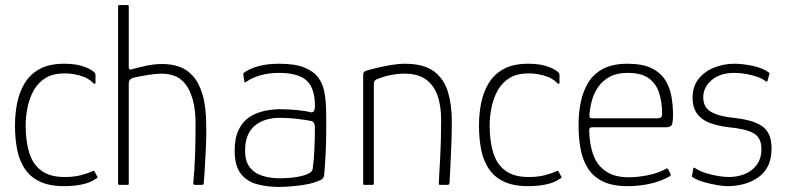

<svg xmlns="http://www.w3.org/2000/svg" viewBox="-20 -728 3095 756"><path d="M233 5Q175 5 137 -13Q99 -31 77.5 -63.5Q56 -96 47.5 -139.5Q39 -183 39 -234Q39 -281 48 -324.5Q57 -368 78.5 -402.5Q100 -437 137.5 -457Q175 -477 232 -477Q273 -477 302 -468.5Q331 -460 351 -444Q355 -439 355.5 -437.5Q356 -436 356 -431V-403Q356 -398 353 -398Q350 -398 347 -401Q330 -420 298 -429.5Q266 -439 234 -439Q189 -439 159.5 -421Q130 -403 113 -372.5Q96 -342 88.5 -305.5Q81 -269 81 -233Q81 -173 95 -127Q109 -81 143 -56Q177 -31 234 -31Q269 -31 295.5 -37.5Q322 -44 344 -54Q349 -58 352 -53L363 -33Q365 -29 363.5 -27.5Q362 -26 359 -25Q337 -9 304 -2Q271 5 233 5Z M445 -5Q445 -179 445 -354Q445 -529 445 -703Q445 -708 450 -708Q458 -708 466.5 -708Q475 -708 483 -708Q487 -708 487 -703Q487 -644 487 -584Q487 -524 487 -464Q487 -458 489.5 -455.5Q492 -453 498 -455Q527 -463 557.5 -469.5Q588 -476 620 -476Q653 -476 684 -466Q715 -456 739.5 -429Q764 -402 778 -354Q792 -306 792 -231Q793 -194 791 -154Q789 -114 787 -76Q785 -38 782 -5Q782 -2 779.5 -1Q777 0 772 0Q766 0 760.5 0Q755 0 749 0Q744 0 742.5 -1.5Q741 -3 741 -9Q746 -58 748 -115.5Q750 -173 750 -227Q751 -294 739 -335.5Q727 -377 708 -399.5Q689 -422 665 -430Q641 -438 617 -438Q594 -438 563 -433Q532 -428 505 -422Q498 -420 492.5 -415Q487 -410 487 -397V-5Q487 0 483 0H450Q445 0 445 -5Z M1079 8Q1031 8 991 -3Q951 -14 927.5 -45Q904 -76 904 -134Q904 -184 919.5 -216.5Q935 -249 961.5 -266.5Q988 -284 1020 -291Q1052 -298 1082 -298Q1117 -298 1151 -294.5Q1185 -291 1203 -286Q1220 -283 1220 -310Q1220 -382 1186.5 -411.5Q1153 -441 1079 -441Q1039 -441 1005.5 -431.5Q972 -422 950 -406Q947 -404 944.5 -404Q942 -404 942 -407L938 -435Q937 -438 938.5 -439Q940 -440 941 -442Q965 -459 999.5 -468Q1034 -477 1079 -477Q1141 -477 1177.5 -462.5Q1214 -448 1232.5 -423.5Q1251 -399 1257 -366.5Q1263 -334 1264 -298Q1265 -245 1264.5 -202.5Q1264 -160 1262 -119.5Q1260 -79 1256 -35Q1255 -30 1250 -24.5Q1245 -19 1230 -14Q1215 -8 1196.5 -4Q1178 0 1158 2.5Q1138 5 1118 6.5Q1098 8 1079 8ZM1082 -26Q1092 -26 1112 -27Q1132 -28 1154 -32Q1176 -36 1192.5 -43.5Q1209 -51 1211 -62Q1216 -95 1218 -141Q1220 -187 1220 -226Q1220 -249 1204 -252Q1188 -255 1153.5 -259.5Q1119 -264 1075 -264Q1057 -264 1034.5 -258.5Q1012 -253 991.5 -239.5Q971 -226 958 -200.5Q945 -175 945 -134Q945 -94 963 -70Q981 -46 1012.5 -36Q1044 -26 1082 -26Z M1415 0Q1410 0 1410 -5Q1410 -112 1410 -220Q1410 -328 1410 -435Q1410 -440 1413 -444Q1416 -448 1426 -451Q1440 -455 1465 -461Q1490 -467 1519.5 -472Q1549 -477 1574 -477Q1648 -477 1688 -447.5Q1728 -418 1743.5 -367Q1759 -316 1759 -253Q1759 -203 1757 -153.5Q1755 -104 1753 -65Q1751 -26 1750 -7Q1748 -2 1746.5 -1Q1745 0 1739 0H1715Q1710 0 1708.5 -1.5Q1707 -3 1708 -8Q1708 -16 1709.5 -41Q1711 -66 1713 -102Q1715 -138 1716 -178.5Q1717 -219 1717 -256Q1717 -312 1702.5 -352.5Q1688 -393 1656.5 -415.5Q1625 -438 1574 -438Q1546 -438 1518.5 -432.5Q1491 -427 1470 -418Q1464 -417 1458 -412.5Q1452 -408 1452 -397Q1452 -333 1452 -267.5Q1452 -202 1452 -136Q1452 -70 1452 -5Q1452 0 1447 0Z M2060 5Q2002 5 1964 -13Q1926 -31 1904.5 -63.5Q1883 -96 1874.5 -139.5Q1866 -183 1866 -234Q1866 -281 1875 -324.5Q1884 -368 1905.5 -402.5Q1927 -437 1964.5 -457Q2002 -477 2059 -477Q2100 -477 2129 -468.5Q2158 -460 2178 -444Q2182 -439 2182.5 -437.5Q2183 -436 2183 -431V-403Q2183 -398 2180 -398Q2177 -398 2174 -401Q2157 -420 2125 -429.5Q2093 -439 2061 -439Q2016 -439 1986.5 -421Q1957 -403 1940 -372.5Q1923 -342 1915.5 -305.5Q1908 -269 1908 -233Q1908 -173 1922 -127Q1936 -81 1970 -56Q2004 -31 2061 -31Q2096 -31 2122.5 -37.5Q2149 -44 2171 -54Q2176 -58 2179 -53L2190 -33Q2192 -29 2190.5 -27.5Q2189 -26 2186 -25Q2164 -9 2131 -2Q2098 5 2060 5Z M2258 -237Q2258 -284 2267 -327Q2276 -370 2297 -404Q2318 -438 2355.5 -457.5Q2393 -477 2451 -477Q2510 -477 2545.5 -459.5Q2581 -442 2599.5 -412.5Q2618 -383 2624 -347.5Q2630 -312 2630 -276Q2630 -241 2623.5 -234Q2617 -227 2605 -227H2311Q2309 -227 2304.5 -225Q2300 -223 2300 -214Q2301 -160 2316 -118.5Q2331 -77 2365.5 -53.5Q2400 -30 2455 -30Q2489 -30 2528 -37.5Q2567 -45 2596 -60Q2602 -64 2605.5 -64.5Q2609 -65 2612 -60L2620 -43Q2622 -40 2621 -38.5Q2620 -37 2617 -34Q2585 -15 2541.5 -5Q2498 5 2452 5Q2392 5 2354 -13.5Q2316 -32 2295 -65Q2274 -98 2266 -142Q2258 -186 2258 -237ZM2587 -282Q2587 -322 2576.5 -358.5Q2566 -395 2537 -418Q2508 -441 2451 -441Q2409 -441 2380.5 -425.5Q2352 -410 2335 -385Q2318 -360 2310.5 -331.5Q2303 -303 2301 -277Q2301 -269 2302.5 -265.5Q2304 -262 2312 -262H2567Q2577 -262 2582 -265.5Q2587 -269 2587 -282Z M2710 -65Q2710 -68 2712 -68Q2714 -68 2717 -66Q2733 -55 2757.5 -47Q2782 -39 2807.5 -35Q2833 -31 2850 -31Q2883 -31 2912 -42.5Q2941 -54 2959.5 -78.5Q2978 -103 2978 -142Q2978 -186 2947 -203.5Q2916 -221 2849 -227Q2808 -232 2776 -243.5Q2744 -255 2725.5 -279.5Q2707 -304 2707 -343Q2707 -387 2730 -416.5Q2753 -446 2791 -461.5Q2829 -477 2872 -477Q2907 -477 2946.5 -468Q2986 -459 3008 -442Q3010 -440 3010 -439Q3010 -438 3009 -435L3002 -409Q3000 -404 2994 -409Q2976 -423 2940 -432Q2904 -441 2872 -441Q2815 -441 2782 -412.5Q2749 -384 2749 -345Q2749 -304 2781.5 -286.5Q2814 -269 2870 -264Q2905 -260 2932.5 -252.5Q2960 -245 2979.5 -232Q2999 -219 3008.5 -197.5Q3018 -176 3018 -143Q3018 -101 3003 -72.5Q2988 -44 2962 -27Q2936 -10 2905.5 -2.5Q2875 5 2844 5Q2830 5 2805 1Q2780 -3 2753.5 -10.5Q2727 -18 2709 -29Q2706 -31 2705 -32Q2704 -33 2705 -36Z"/></svg>

Font: Glory ExtraLight
Style: Regular
Weight: 250
Version: Version 1.011